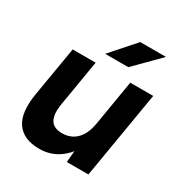

<svg xmlns="http://www.w3.org/2000/svg" viewBox="-167 -822 903 956"><g transform="rotate(30 284.5 -344.0)"><path d="M346 0 354 -92 422 -500H554L470 0ZM43 -215 91 -500H223L180 -243ZM180 -243Q171 -193 178 -164.5Q185 -136 204 -124Q223 -112 250 -112Q302 -111 335 -144Q368 -177 378 -238L422 -237Q409 -157 376.5 -101.5Q344 -46 297.5 -17Q251 12 194 12Q103 12 63.5 -44Q24 -100 43 -215ZM242 -562 364 -700H512L375 -562Z"/></g></svg>

Font: Figtree Light
Style: Bold Italic
Weight: 700
Italic angle: -9.5°
Version: Version 2.000